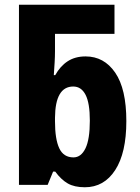

<svg xmlns="http://www.w3.org/2000/svg" viewBox="-20 -780 590 810"><path d="M338 10Q294 10 266 -6Q238 -22 213 -56H204L181 0H60V-760H463V-637H212V-564Q212 -543 210.5 -516.5Q209 -490 207 -463H213Q234 -501 265.5 -521.5Q297 -542 341 -542Q419 -542 466 -473.5Q513 -405 513 -269Q513 -135 466 -62.5Q419 10 338 10ZM290 -116Q322 -116 340.5 -154Q359 -192 359 -271Q359 -345 341 -380Q323 -415 289 -415Q213 -415 212 -283V-268Q212 -193 230 -154.5Q248 -116 290 -116Z"/></svg>

Font: Noto Sans Condensed ExtraBold
Style: Regular
Weight: 800
Width: 3
Designer: Monotype Design Team
Foundry: Monotype Imaging Inc.
Version: Version 2.013; ttfautohint (v1.8.4.7-5d5b)